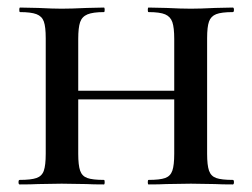

<svg xmlns="http://www.w3.org/2000/svg" viewBox="-20 -488 668 508"><path d="M596 0Q566 0 549 -1L485 -2L420 -1Q403 0 373 0Q371 0 371 -6Q371 -12 373 -12Q403 -12 417 -17Q431 -22 436 -36.5Q441 -51 441 -81V-225H187V-81Q187 -51 192 -36.5Q197 -22 211 -17Q225 -12 255 -12Q257 -12 257 -6Q257 0 255 0Q225 0 209 -1L143 -2L81 -1Q63 0 32 0Q29 0 29 -6Q29 -12 32 -12Q62 -12 76.5 -17Q91 -22 96 -36.5Q101 -51 101 -81V-387Q101 -417 96 -431Q91 -445 76.5 -450.5Q62 -456 33 -456Q31 -456 31 -462Q31 -468 33 -468L81 -467Q121 -465 143 -465Q168 -465 210 -467L255 -468Q257 -468 257 -462Q257 -456 255 -456Q226 -456 211.5 -450Q197 -444 192 -429.5Q187 -415 187 -385V-248H441V-385Q441 -415 436 -429.5Q431 -444 417 -450Q403 -456 373 -456Q371 -456 371 -462Q371 -468 373 -468L420 -467Q460 -465 485 -465Q509 -465 549 -467L596 -468Q599 -468 599 -462Q599 -456 596 -456Q566 -456 552 -450.5Q538 -445 533 -431Q528 -417 528 -387V-81Q528 -51 533 -36.5Q538 -22 552 -17Q566 -12 596 -12Q599 -12 599 -6Q599 0 596 0Z"/></svg>

Font: Cormorant SC SemiBold
Style: Regular
Weight: 600
Designer: Christian Thalmann (Catharsis Fonts)
Version: Version 3.000